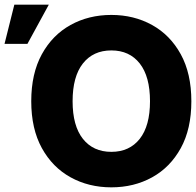

<svg xmlns="http://www.w3.org/2000/svg" viewBox="-46 -802 850 832"><path d="M436.5 9.8Q338.4 9.8 259.8 -33.7Q181.2 -77.1 135.3 -160.4Q89.4 -243.7 89.4 -363.3Q89.4 -483.4 135.3 -566.9Q181.2 -650.4 259.8 -693.8Q338.4 -737.3 436.5 -737.3Q534.2 -737.3 612.8 -693.8Q691.4 -650.4 737.3 -566.9Q783.2 -483.4 783.2 -363.3Q783.2 -243.2 737.3 -159.9Q691.4 -76.7 612.8 -33.4Q534.2 9.8 436.5 9.8ZM436.5 -144Q515.1 -144 559.6 -200.4Q604 -256.8 604 -363.3Q604 -470.2 559.6 -526.9Q515.1 -583.5 436.5 -583.5Q357.9 -583.5 313.2 -526.9Q268.6 -470.2 268.6 -363.3Q268.6 -256.8 313.2 -200.4Q357.9 -144 436.5 -144ZM-26.4 -611.8 16.1 -781.7H165.5L72.8 -611.8Z"/></svg>

Font: Inter Tight ExtraBold
Style: Regular
Weight: 800
Designer: Rasmus Andersson
Foundry: rsms
Version: Version 3.004; ttfautohint (v1.8.4.7-5d5b)